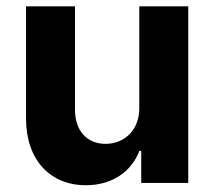

<svg xmlns="http://www.w3.org/2000/svg" viewBox="-20 -565 662 593"><path d="M410.2 -232.2C410.5 -159.1 360.4 -120.7 306.1 -120.7C248.9 -120.7 212 -160.9 211.6 -225.1V-545.5H60.4V-198.2C60.7 -70.7 135.3 7.1 245 7.1C327.1 7.1 386 -35.2 410.5 -99.1H416.2V0H561.4V-545.5H410.2Z"/></svg>

Font: Karasuma Gothic
Style: Bold
Weight: 700
Designer: Rasmus Andersson / Ryoko Nishizuka
Foundry: Genbu
Version: Version 1.00